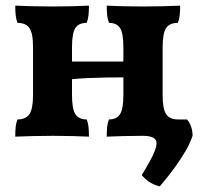

<svg xmlns="http://www.w3.org/2000/svg" viewBox="-20 -481 729 680"><path d="M358 3Q358 -17 359.5 -31.5Q361 -46 366 -58Q393 -58 405 -76.5Q417 -95 417 -145V-313Q417 -364 405 -382Q393 -400 366 -400Q361 -413 359.5 -427.5Q358 -442 358 -461Q379 -460 413.5 -459Q448 -458 485 -458Q523 -458 559.5 -459Q596 -460 618 -461Q618 -442 616.5 -427.5Q615 -413 610 -400Q581 -400 568.5 -382Q556 -364 556 -313V-145Q556 -95 568.5 -76.5Q581 -58 610 -58Q615 -46 616.5 -31.5Q618 -17 618 3Q596 2 559.5 1Q523 0 485 0Q448 0 413.5 1Q379 2 358 3ZM34 3Q34 -17 35.5 -31.5Q37 -46 42 -58Q71 -58 84 -76.5Q97 -95 97 -145V-313Q97 -364 84 -382Q71 -400 42 -400Q37 -413 35.5 -427.5Q34 -442 34 -461Q57 -460 93.5 -459Q130 -458 168 -458Q204 -458 238.5 -459Q273 -460 295 -461Q295 -442 293.5 -427.5Q292 -413 287 -400Q259 -400 247 -382Q235 -364 235 -313V-145Q235 -95 247 -76.5Q259 -58 287 -58Q292 -46 293.5 -31.5Q295 -17 295 3Q273 2 238.5 1Q204 0 168 0Q130 0 93.5 1Q57 2 34 3ZM231 -200V-263H422V-207Q393 -207 358.5 -206.5Q324 -206 290.5 -204.5Q257 -203 231 -200ZM546 179Q525 174 509 163.5Q493 153 482 139Q518 81 529 51.5Q540 22 528.5 11Q517 0 487 0V-58H642Q652 -47 657 -32Q662 -17 662 0Q653 26 638.5 51.5Q624 77 602 108Q580 139 546 179Z"/></svg>

Font: Vollkorn
Style: Bold
Weight: 700
Designer: Friedrich Althausen
Foundry: Friedrich Althausen
Version: Version 5.000